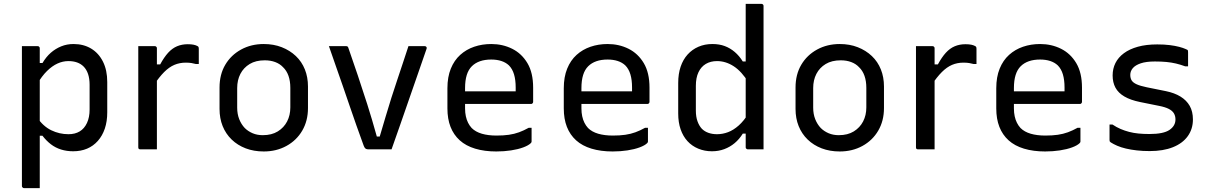

<svg xmlns="http://www.w3.org/2000/svg" viewBox="-20 -770 6230 990"><path d="M93 -532Q108 -532 121 -532Q134 -532 147 -532Q160 -532 174 -532Q178 -532 180 -530.5Q182 -529 183.5 -527Q185 -525 185 -521Q185 -431 185 -341Q185 -251 185 -160.5Q185 -70 185 20Q185 110 185 200Q171 200 158 200Q145 200 132 200Q119 200 104 200Q101 200 98.5 198.5Q96 197 94.5 194.5Q93 192 93 189Q93 111 93 33.5Q93 -44 93 -121.5Q93 -199 93 -276.5Q93 -354 93 -431Q93 -457 93 -482Q93 -507 93 -532ZM359 -543Q411 -543 450 -519.5Q489 -496 511 -452Q533 -408 533 -347V-191Q533 -144 520.5 -107Q508 -70 484.5 -43.5Q461 -17 429 -3.5Q397 10 357 10Q324 10 295 1Q266 -8 242.5 -26Q219 -44 199 -70H171V-165Q202 -119 244 -98.5Q286 -78 333 -78Q367 -78 391 -92.5Q415 -107 428.5 -136Q442 -165 442 -205V-333Q442 -365 434 -388.5Q426 -412 411 -427Q397 -441 377.5 -448Q358 -455 333 -455Q304 -455 276.5 -442.5Q249 -430 222.5 -404Q196 -378 172 -337V-445H199Q218 -477 242 -498Q266 -519 295.5 -531Q325 -543 359 -543Z M773 -438H806Q826 -475 847 -498Q868 -521 893 -531.5Q918 -542 948 -542Q966 -542 978 -539.5Q990 -537 997 -533Q1002 -531 1003.5 -527.5Q1005 -524 1005 -518Q1005 -509 1005 -499Q1005 -489 1005 -479.5Q1005 -470 1005 -460Q1005 -450 1005 -440H990Q979 -443 967 -445Q955 -447 938 -447Q906 -447 879 -435.5Q852 -424 826.5 -398.5Q801 -373 773 -331ZM789 0Q775 0 761 0Q747 0 733 0Q719 0 704 0Q701 0 699 -0.5Q697 -1 695.5 -2.5Q694 -4 693.5 -6Q693 -8 693 -11Q693 -32 693 -68Q693 -104 693 -149.5Q693 -195 693 -244.5Q693 -294 693 -342.5Q693 -391 693 -433Q693 -465 693 -490.5Q693 -516 693 -532Q709 -532 723.5 -532Q738 -532 751.5 -532Q765 -532 778 -532Q782 -532 784 -530.5Q786 -529 787.5 -527Q789 -525 789 -521Q789 -495 789 -451Q789 -407 789 -351Q789 -295 789 -233.5Q789 -172 789 -112Q789 -52 789 0Z M1340 -543Q1391 -543 1433 -526.5Q1475 -510 1505.5 -481Q1536 -452 1552 -412Q1568 -372 1568 -324V-213Q1568 -147 1538.5 -96.5Q1509 -46 1457 -17.5Q1405 11 1340 11Q1289 11 1247 -5Q1205 -21 1174.5 -50.5Q1144 -80 1128 -120Q1112 -160 1112 -208V-319Q1112 -386 1141.5 -436Q1171 -486 1223 -514.5Q1275 -543 1340 -543ZM1345 -459Q1299 -459 1267.5 -440Q1236 -421 1219.5 -389Q1203 -357 1203 -316V-215Q1203 -182 1213.5 -155.5Q1224 -129 1242 -110Q1259 -93 1282.5 -83Q1306 -73 1335 -73Q1381 -73 1412.5 -92.5Q1444 -112 1460.5 -144Q1477 -176 1477 -216V-317Q1477 -352 1467.5 -379Q1458 -406 1439 -424Q1423 -441 1399 -450Q1375 -459 1345 -459Z M1766 -532Q1769 -532 1771 -531Q1773 -530 1774.5 -527.5Q1776 -525 1777 -521Q1801 -452 1825 -381Q1849 -310 1873.5 -233Q1898 -156 1923 -66H1938Q1954 -119 1968.5 -169Q1983 -219 1998 -265.5Q2013 -312 2028 -357Q2043 -402 2057.5 -445.5Q2072 -489 2086 -532Q2107 -532 2128 -532Q2149 -532 2170 -532Q2174 -532 2176.5 -530Q2179 -528 2180 -525Q2181 -522 2179 -517Q2157 -453 2134.5 -388.5Q2112 -324 2089.5 -259Q2067 -194 2044.5 -129.5Q2022 -65 1999 0Q1968 0 1937 0Q1906 0 1879 0Q1873 0 1868 -2Q1863 -4 1859.5 -10Q1856 -16 1852 -28Q1835 -75 1817.5 -124Q1800 -173 1783 -223.5Q1766 -274 1748 -325.5Q1730 -377 1712 -428.5Q1694 -480 1676 -532Q1699 -532 1721 -532Q1743 -532 1766 -532Z M2513 -543Q2572 -543 2621 -518.5Q2670 -494 2699.5 -444.5Q2729 -395 2729 -318V-245Q2729 -242 2727.5 -239.5Q2726 -237 2724 -235.5Q2722 -234 2718 -234H2459Q2442 -234 2425 -234Q2408 -234 2392 -234H2362L2349 -299H2639Q2639 -304 2639 -309Q2639 -314 2639 -319Q2639 -358 2630.5 -386.5Q2622 -415 2604 -433Q2588 -448 2565 -455.5Q2542 -463 2513 -463Q2448 -463 2413 -428.5Q2378 -394 2378 -316V-211Q2378 -189 2382 -170.5Q2386 -152 2393.5 -137Q2401 -122 2412 -110Q2432 -90 2464.5 -80.5Q2497 -71 2540 -71Q2576 -71 2604 -75Q2632 -79 2656.5 -88Q2681 -97 2706 -111H2721Q2721 -93 2721 -75Q2721 -57 2721 -40Q2721 -38 2720 -36Q2719 -34 2717 -32Q2705 -20 2678 -10Q2651 0 2615 5.5Q2579 11 2539 11Q2478 11 2430 -3.5Q2382 -18 2350.5 -46.5Q2319 -75 2303 -116Q2287 -157 2287 -211V-315Q2287 -373 2304.5 -416Q2322 -459 2353 -487Q2384 -515 2425 -529Q2466 -543 2513 -543Z M3113 -543Q3172 -543 3221 -518.5Q3270 -494 3299.5 -444.5Q3329 -395 3329 -318V-245Q3329 -242 3327.5 -239.5Q3326 -237 3324 -235.5Q3322 -234 3318 -234H3059Q3042 -234 3025 -234Q3008 -234 2992 -234H2962L2949 -299H3239Q3239 -304 3239 -309Q3239 -314 3239 -319Q3239 -358 3230.5 -386.5Q3222 -415 3204 -433Q3188 -448 3165 -455.5Q3142 -463 3113 -463Q3048 -463 3013 -428.5Q2978 -394 2978 -316V-211Q2978 -189 2982 -170.5Q2986 -152 2993.5 -137Q3001 -122 3012 -110Q3032 -90 3064.5 -80.5Q3097 -71 3140 -71Q3176 -71 3204 -75Q3232 -79 3256.5 -88Q3281 -97 3306 -111H3321Q3321 -93 3321 -75Q3321 -57 3321 -40Q3321 -38 3320 -36Q3319 -34 3317 -32Q3305 -20 3278 -10Q3251 0 3215 5.5Q3179 11 3139 11Q3078 11 3030 -3.5Q2982 -18 2950.5 -46.5Q2919 -75 2903 -116Q2887 -157 2887 -211V-315Q2887 -373 2904.5 -416Q2922 -459 2953 -487Q2984 -515 3025 -529Q3066 -543 3113 -543Z M3653 -543Q3689 -543 3717 -532.5Q3745 -522 3768.5 -502Q3792 -482 3810 -453H3840V-344Q3804 -402 3763 -428.5Q3722 -455 3677 -455Q3644 -455 3619.5 -440.5Q3595 -426 3581.5 -397.5Q3568 -369 3568 -327V-200Q3568 -168 3576.5 -144.5Q3585 -121 3599 -106Q3613 -92 3633 -85Q3653 -78 3677 -78Q3706 -78 3734 -88.5Q3762 -99 3789 -123Q3816 -147 3840 -186V-81H3810Q3792 -52 3768 -32Q3744 -12 3714.5 -1Q3685 10 3651 10Q3613 10 3580.5 -3.5Q3548 -17 3525 -42Q3502 -67 3489.5 -103Q3477 -139 3477 -185V-342Q3477 -389 3489.5 -426Q3502 -463 3525.5 -489Q3549 -515 3581.5 -529Q3614 -543 3653 -543ZM3906 -750Q3910 -750 3912 -748.5Q3914 -747 3915.5 -745Q3917 -743 3917 -739Q3917 -662 3917 -582Q3917 -502 3917 -423Q3917 -344 3917 -267.5Q3917 -191 3917 -120Q3917 -86 3917 -55.5Q3917 -25 3917 0Q3907 0 3896.5 0Q3886 0 3876 0Q3866 0 3856 0Q3846 0 3836 0Q3833 0 3830.5 -1.5Q3828 -3 3826.5 -5Q3825 -7 3825 -11Q3825 -91 3825 -171Q3825 -251 3825 -330.5Q3825 -410 3825 -490Q3825 -570 3825 -650Q3825 -674 3825 -699Q3825 -724 3825 -750Q3835 -750 3845 -750Q3855 -750 3865 -750Q3875 -750 3885.5 -750Q3896 -750 3906 -750Z M4310 -543Q4361 -543 4403 -526.5Q4445 -510 4475.5 -481Q4506 -452 4522 -412Q4538 -372 4538 -324V-213Q4538 -147 4508.5 -96.5Q4479 -46 4427 -17.5Q4375 11 4310 11Q4259 11 4217 -5Q4175 -21 4144.5 -50.5Q4114 -80 4098 -120Q4082 -160 4082 -208V-319Q4082 -386 4111.5 -436Q4141 -486 4193 -514.5Q4245 -543 4310 -543ZM4315 -459Q4269 -459 4237.5 -440Q4206 -421 4189.5 -389Q4173 -357 4173 -316V-215Q4173 -182 4183.5 -155.5Q4194 -129 4212 -110Q4229 -93 4252.5 -83Q4276 -73 4305 -73Q4351 -73 4382.5 -92.5Q4414 -112 4430.5 -144Q4447 -176 4447 -216V-317Q4447 -352 4437.5 -379Q4428 -406 4409 -424Q4393 -441 4369 -450Q4345 -459 4315 -459Z M4783 -438H4816Q4836 -475 4857 -498Q4878 -521 4903 -531.5Q4928 -542 4958 -542Q4976 -542 4988 -539.5Q5000 -537 5007 -533Q5012 -531 5013.5 -527.5Q5015 -524 5015 -518Q5015 -509 5015 -499Q5015 -489 5015 -479.5Q5015 -470 5015 -460Q5015 -450 5015 -440H5000Q4989 -443 4977 -445Q4965 -447 4948 -447Q4916 -447 4889 -435.5Q4862 -424 4836.5 -398.5Q4811 -373 4783 -331ZM4799 0Q4785 0 4771 0Q4757 0 4743 0Q4729 0 4714 0Q4711 0 4709 -0.5Q4707 -1 4705.5 -2.5Q4704 -4 4703.5 -6Q4703 -8 4703 -11Q4703 -32 4703 -68Q4703 -104 4703 -149.5Q4703 -195 4703 -244.5Q4703 -294 4703 -342.5Q4703 -391 4703 -433Q4703 -465 4703 -490.5Q4703 -516 4703 -532Q4719 -532 4733.5 -532Q4748 -532 4761.5 -532Q4775 -532 4788 -532Q4792 -532 4794 -530.5Q4796 -529 4797.5 -527Q4799 -525 4799 -521Q4799 -495 4799 -451Q4799 -407 4799 -351Q4799 -295 4799 -233.5Q4799 -172 4799 -112Q4799 -52 4799 0Z M5343 -543Q5402 -543 5451 -518.5Q5500 -494 5529.5 -444.5Q5559 -395 5559 -318V-245Q5559 -242 5557.5 -239.5Q5556 -237 5554 -235.5Q5552 -234 5548 -234H5289Q5272 -234 5255 -234Q5238 -234 5222 -234H5192L5179 -299H5469Q5469 -304 5469 -309Q5469 -314 5469 -319Q5469 -358 5460.5 -386.5Q5452 -415 5434 -433Q5418 -448 5395 -455.5Q5372 -463 5343 -463Q5278 -463 5243 -428.5Q5208 -394 5208 -316V-211Q5208 -189 5212 -170.5Q5216 -152 5223.5 -137Q5231 -122 5242 -110Q5262 -90 5294.5 -80.5Q5327 -71 5370 -71Q5406 -71 5434 -75Q5462 -79 5486.5 -88Q5511 -97 5536 -111H5551Q5551 -93 5551 -75Q5551 -57 5551 -40Q5551 -38 5550 -36Q5549 -34 5547 -32Q5535 -20 5508 -10Q5481 0 5445 5.5Q5409 11 5369 11Q5308 11 5260 -3.5Q5212 -18 5180.5 -46.5Q5149 -75 5133 -116Q5117 -157 5117 -211V-315Q5117 -373 5134.5 -416Q5152 -459 5183 -487Q5214 -515 5255 -529Q5296 -543 5343 -543Z M5907 -79Q5979 -79 6010 -100Q6041 -121 6041 -154Q6041 -172 6033 -185.5Q6025 -199 6006.5 -208.5Q5988 -218 5957 -224L5858 -244Q5809 -254 5777.5 -272.5Q5746 -291 5731.5 -318Q5717 -345 5717 -381Q5717 -416 5731.5 -445Q5746 -474 5775 -495.5Q5804 -517 5847 -529Q5890 -541 5947 -541Q5983 -541 6011 -537.5Q6039 -534 6060 -528.5Q6081 -523 6094 -517Q6100 -515 6102.5 -513Q6105 -511 6105.5 -508Q6106 -505 6106 -499Q6106 -484 6106 -465Q6106 -446 6106 -428H6091Q6067 -437 6043.5 -442.5Q6020 -448 5994 -450.5Q5968 -453 5935 -453Q5890 -453 5862 -443.5Q5834 -434 5821 -418.5Q5808 -403 5808 -384Q5808 -367 5815 -355.5Q5822 -344 5840.5 -335.5Q5859 -327 5893 -320L5992 -300Q6036 -291 6067 -272Q6098 -253 6114.5 -224Q6131 -195 6131 -154Q6131 -105 6104.5 -68Q6078 -31 6028 -11Q5978 9 5908 9Q5872 9 5841.5 5.5Q5811 2 5785.5 -4Q5760 -10 5740.5 -18.5Q5721 -27 5707 -36Q5703 -39 5702 -41Q5701 -43 5701 -48Q5701 -65 5701 -87Q5701 -109 5701 -128H5716Q5737 -114 5758 -105Q5779 -96 5802 -90Q5825 -84 5850.5 -81.5Q5876 -79 5907 -79Z"/></svg>

Font: Recursive
Style: Regular
Weight: 400
Version: Version 1.085